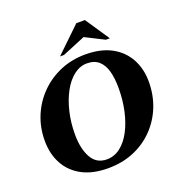

<svg xmlns="http://www.w3.org/2000/svg" viewBox="-151 -995 1082 1137"><g transform="rotate(-20 389.5 -426.0)"><path d="M339 10Q242 10 175.5 -25.5Q109 -61 74.5 -124.5Q40 -188 40 -271Q40 -355 70.5 -427.5Q101 -500 155.5 -554.5Q210 -609 282.5 -639.5Q355 -670 439 -670Q536 -670 602.5 -634.5Q669 -599 704 -535.5Q739 -472 739 -390Q739 -306 710 -233.5Q681 -161 627.5 -106Q574 -51 501 -20.5Q428 10 339 10ZM349 -42Q396 -42 434.5 -71.5Q473 -101 500.5 -153Q528 -205 543 -272.5Q558 -340 558 -416Q558 -476 546 -521Q534 -566 506 -591.5Q478 -617 431 -617Q387 -617 348.5 -587.5Q310 -558 281.5 -506Q253 -454 237 -387Q221 -320 221 -245Q221 -155 252.5 -98.5Q284 -42 349 -42ZM296 -710 454 -862H508L610 -710H585L466 -770L321 -710Z"/></g></svg>

Font: Spectral ExtraBold
Style: Italic
Weight: 800
Italic angle: -10°
Designer: Jean-Baptiste Levee
Foundry: Production Type
Version: Version 2.001